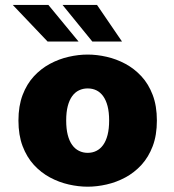

<svg xmlns="http://www.w3.org/2000/svg" viewBox="-20 -728 690 760"><path d="M327 11Q290.5 11 252 2.2Q213.5 -6.5 178 -25.5Q142.5 -44.5 114.2 -75.2Q86 -106 69.5 -149.5Q53 -193 53 -251Q53 -308.5 69.5 -352Q86 -395.5 114.2 -426Q142.5 -456.5 178 -475.5Q213.5 -494.5 252 -503.2Q290.5 -512 327 -512Q363.5 -512 402 -503.2Q440.5 -494.5 476 -475.5Q511.5 -456.5 539.8 -426Q568 -395.5 584.5 -352Q601 -308.5 601 -251Q601 -193 584.5 -149.5Q568 -106 539.8 -75.2Q511.5 -44.5 476 -25.5Q440.5 -6.5 402 2.2Q363.5 11 327 11ZM327 -123Q346 -123 361.5 -130.8Q377 -138.5 388.2 -154Q399.5 -169.5 405.8 -193.8Q412 -218 412 -251Q412 -284 405.8 -308Q399.5 -332 388.2 -347.5Q377 -363 361.5 -370.5Q346 -378 327 -378Q308.5 -378 292.8 -370.5Q277 -363 265.8 -347.5Q254.5 -332 248.2 -308Q242 -284 242 -251Q242 -218 248.2 -193.8Q254.5 -169.5 265.8 -154Q277 -138.5 292.8 -130.8Q308.5 -123 327 -123ZM345.5 -563.5 227.5 -708.5H364L463 -563.5ZM168.5 -563.5 30.5 -708.5H171.5L291 -563.5Z"/></svg>

Font: Trispace Thin ExtraBold
Style: Regular
Weight: 800
Version: Version 1.210